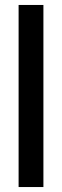

<svg xmlns="http://www.w3.org/2000/svg" viewBox="-20 -754 250 774"><path d="M55 -734H155V0H55Z"/></svg>

Font: Niramit Medium
Style: Regular
Weight: 500
Designer: Katatrad Aksorn Co.,Ltd.
Foundry: Cadson Demak Co.,Ltd.
Version: Version 1.000; ttfautohint (v1.6)